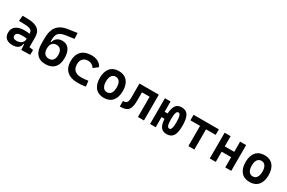

<svg xmlns="http://www.w3.org/2000/svg" viewBox="138 -2036 4997 3342"><g transform="rotate(30 2636.5 -365.5)"><path d="M392.6 4.9 570.3 0V-97.7L492.2 -108.4V-309.6C492.2 -446.3 405.3 -518.6 224.6 -521L115.2 -522.5L105.5 -413.6L234.4 -410.2C328.6 -407.7 376.5 -380.9 376.5 -320.3V-310.1C346.7 -316.4 314.5 -319.3 273.9 -319.3C126 -319.3 42 -256.8 42 -143.6C42 -45.4 105 9.8 214.4 9.8C307.1 9.8 366.2 -29.8 374.5 -109.4H385.7ZM376.5 -212.9V-200.2C376.5 -146.5 331.1 -90.3 240.7 -90.3C189.5 -90.3 161.6 -111.8 161.6 -151.4C161.6 -196.3 201.7 -219.2 276.9 -219.2C311 -219.2 341.3 -219.2 376.5 -212.9Z M878.9 10.3C1030.8 10.3 1117.7 -80.6 1117.7 -246.1C1117.7 -405.3 1051.3 -492.2 935.1 -492.2C854.5 -492.2 795.4 -449.7 776.4 -374.5H763.2V-423.3C763.2 -542 818.4 -586.4 941.9 -603.5L1099.6 -625.5L1094.7 -741.2L915 -714.8C708 -684.1 642.1 -559.6 642.1 -371.6V-269C642.1 -92.3 716.8 10.3 878.9 10.3ZM883.3 -101.6C809.6 -101.6 765.6 -150.4 765.6 -240.7C765.6 -331.5 809.1 -380.4 883.3 -380.4C953.6 -380.4 995.1 -331.1 995.1 -240.7C995.1 -150.4 954.1 -101.6 883.3 -101.6Z M1521 9.8C1574.7 9.8 1632.3 6.8 1685.5 -4.9L1672.9 -115.2C1627.9 -107.4 1580.1 -102.5 1532.7 -102.5C1419.9 -102.5 1356.4 -159.2 1356.4 -264.6C1356.4 -360.8 1408.2 -415 1497.1 -415C1550.3 -415 1596.7 -388.7 1625.5 -342.8L1714.8 -412.6C1683.1 -485.8 1605.5 -527.3 1501 -527.3C1329.1 -527.3 1233.4 -428.7 1233.4 -259.8C1233.4 -85.9 1337.4 9.8 1521 9.8Z M2050.8 9.8C2197.8 9.8 2282.2 -87.9 2282.2 -258.8C2282.2 -429.7 2197.8 -527.3 2050.8 -527.3C1903.8 -527.3 1819.3 -429.7 1819.3 -258.8C1819.3 -87.9 1903.8 9.8 2050.8 9.8ZM2050.8 -102.5C1982.4 -102.5 1943.4 -159.2 1943.4 -258.8C1943.4 -358.9 1982.4 -415 2050.8 -415C2119.1 -415 2158.2 -358.9 2158.2 -258.8C2158.2 -159.2 2119.1 -102.5 2050.8 -102.5Z M2369.6 0C2531.7 0 2581.1 -56.2 2581.1 -244.6V-406.7H2734.9V0H2855.5V-517.6H2466.8V-241.2C2466.8 -141.1 2444.3 -110.8 2369.6 -110.8Z M3313 9.8C3432.6 9.8 3483.4 -68.8 3483.4 -253.9C3483.4 -445.8 3432.6 -527.3 3313 -527.3C3210.9 -527.3 3161.1 -461.9 3151.4 -311H3091.8V-517.6H2978.5V0H3091.8V-204.1H3151.4C3159.7 -54.7 3209.5 9.8 3313 9.8ZM3307.1 -96.2C3269 -96.2 3252.4 -143.1 3252.4 -253.9C3252.4 -371.6 3269 -421.4 3307.1 -421.4C3344.7 -421.4 3361.3 -371.6 3361.3 -253.9C3361.3 -143.1 3344.7 -96.2 3307.1 -96.2Z M3748.5 0H3868.7V-406.7H4062.5V-517.6H3554.7V-406.7H3748.5Z M4489.7 0H4610.4V-517.6H4489.7V-312.5H4299.3V-517.6H4178.7V0H4299.3V-205.6H4489.7Z M4980.5 9.8C5127.4 9.8 5211.9 -87.9 5211.9 -258.8C5211.9 -429.7 5127.4 -527.3 4980.5 -527.3C4833.5 -527.3 4749 -429.7 4749 -258.8C4749 -87.9 4833.5 9.8 4980.5 9.8ZM4980.5 -102.5C4912.1 -102.5 4873 -159.2 4873 -258.8C4873 -358.9 4912.1 -415 4980.5 -415C5048.8 -415 5087.9 -358.9 5087.9 -258.8C5087.9 -159.2 5048.8 -102.5 4980.5 -102.5Z"/></g></svg>

Font: Cascadia Code PL SemiBold
Style: Regular
Weight: 600
Monospace: yes
Designer: Aaron Bell
Foundry: Saja Typeworks
Version: Version 2404.023